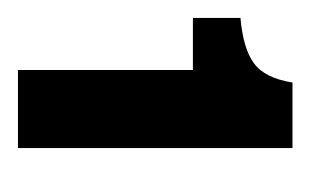

<svg xmlns="http://www.w3.org/2000/svg" viewBox="-86 -644 346 214"><g transform="rotate(90 87.0 -537.0)"><path d="M58 -384V-599L72 -690H145V-384ZM0 -579V-632Q34 -635 50.5 -647Q67 -659 72 -690L94 -579Z"/></g></svg>

Font: Radio Canada Big SemiBold
Style: Regular
Weight: 600
Designer: Étienne Aubert Bonn
Foundry: Coppers and Brasses
Version: Version 1.001